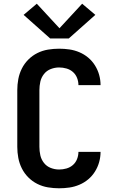

<svg xmlns="http://www.w3.org/2000/svg" viewBox="-20 -1005 640 1033"><path d="M298 8Q268 8 238 3Q208 -2 181 -15.5Q154 -29 132.5 -50.5Q111 -72 97.5 -99Q84 -126 78.5 -155.5Q73 -185 73 -215V-520Q73 -550 78.5 -579.5Q84 -609 97.5 -636Q111 -663 132.5 -684.5Q154 -706 181 -719.5Q208 -733 238 -738Q268 -743 298 -743Q326 -743 353.5 -739Q381 -735 407 -724Q433 -713 454.5 -695Q476 -677 491 -653Q506 -629 513.5 -602Q521 -575 521 -547H402Q402 -567 394.5 -586Q387 -605 372 -618Q357 -631 337.5 -636.5Q318 -642 298 -642Q275 -642 253 -633.5Q231 -625 216.5 -606.5Q202 -588 197 -565.5Q192 -543 192 -520V-215Q192 -192 197 -169.5Q202 -147 216.5 -128.5Q231 -110 253 -101.5Q275 -93 298 -93Q318 -93 337.5 -98.5Q357 -104 372 -117Q387 -130 394.5 -149Q402 -168 402 -188H521Q521 -160 513.5 -133Q506 -106 491 -82Q476 -58 454.5 -40Q433 -22 407 -11Q381 0 353.5 4Q326 8 298 8ZM250 -798 107 -925 178 -985 300 -853 422 -985 493 -925 350 -798Z"/></svg>

Font: Iosevka SS04 Extended
Style: Bold
Weight: 700
Width: 7
Monospace: yes
Designer: Belleve Invis
Foundry: Belleve Invis
Version: Version 19.0.0; ttfautohint (v1.8.4)